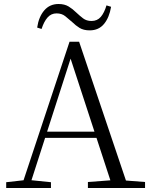

<svg xmlns="http://www.w3.org/2000/svg" viewBox="-20 -941 752 961"><path d="M166 -803Q174 -857 201.5 -889Q229 -921 273 -921Q303 -921 323.5 -908.5Q344 -896 361 -879Q379 -862 396 -849Q413 -836 438 -836Q467 -836 484.5 -856.5Q502 -877 513 -914L536 -907Q527 -853 500.5 -821Q474 -789 429 -789Q398 -789 378 -801.5Q358 -814 342 -830Q324 -846 306.5 -860Q289 -874 263 -874Q236 -874 218 -853.5Q200 -833 188 -796ZM11 0V-29L109 -40H127L235 -29V0ZM85 0 328 -732H376L623 0H545L323 -679H343L339 -665L125 0ZM192 -251 195 -282H496L499 -251ZM420 0V-30L553 -40H577L706 -30V0Z"/></svg>

Font: Noto Serif TC ExtraLight Light
Style: Regular
Weight: 300
Version: Version 2.003-H1;hotconv 1.1.1;makeotfexe 2.6.0